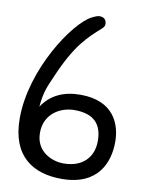

<svg xmlns="http://www.w3.org/2000/svg" viewBox="-93 -894 729 976"><g transform="rotate(10 272.0 -406.0)"><path d="M365 -772C374 -780 377 -787 377 -796C377 -819 362 -830 342 -830C332 -830 321 -826 301 -816C210 -769 31 -501 31 -249C31 -52 147 18 293 18C486 18 530 -114 530 -214C530 -303 489 -420 315 -420C231 -420 163 -391 119 -324C126 -404 142 -433 166 -489C239 -660 298 -712 365 -772ZM290 -61C229 -61 145 -97 145 -194C145 -295 229 -338 298 -338C400 -338 442 -289 442 -203C442 -118 386 -61 290 -61Z"/></g></svg>

Font: Life Savers
Style: ExtraBold
Weight: 800
Designer: Pablo Impallari, Rodrigo Fuenzalida, Brenda Gallo
Foundry: Pablo Impallari, Rodrigo Fuenzalida, Brenda Gallo
Version: Version 3.000